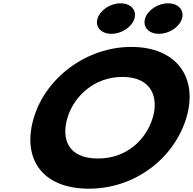

<svg xmlns="http://www.w3.org/2000/svg" viewBox="-20 -1123 1164 1158"><path d="M707 -1103C645.3 -1103 583.5 -1062 568.2 -1011C552.9 -960 590.3 -919 652 -919C713.7 -919 775.6 -960 790.8 -1011C806.1 -1062 768.7 -1103 707 -1103ZM993.8 -1103C932.1 -1103 870.2 -1062 855 -1011C839.7 -960 877.1 -919 938.8 -919C1000.5 -919 1062.4 -960 1077.6 -1011C1092.9 -1062 1055.5 -1103 993.8 -1103ZM183.9 -413C111.8 -172 227.9 15 516.6 15C798.1 15 1032.1 -172 1104.2 -413C1176.2 -654 1045.9 -840 772.4 -840C500.6 -840 256 -654 183.9 -413ZM386.9 -413C423.7 -536 542.8 -659 718.2 -659C894.9 -659 937.9 -536 901.2 -413C864.4 -290 752.6 -167 571.1 -167C384.7 -167 350.1 -290 386.9 -413Z"/></svg>

Font: Hussar
Style: BdSuprExtOblThree
Weight: 700
Foundry: Cannot Into Space Fonts
Version: Version 2.00